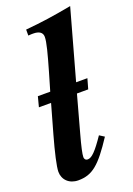

<svg xmlns="http://www.w3.org/2000/svg" viewBox="-138 -753 566 816"><g transform="rotate(-20 145.0 -345.0)"><path d="M290 -699C204 -683 155 -676 80 -669V-642C91 -643 97 -643 102 -643C129 -643 144 -633 144 -613C144 -589 131 -541 110 -468L86 -386H30L18 -340H73L36 -209C16 -138 2 -77 2 -54C2 -18 29 9 70 9C134 9 170 -22 239 -127L217 -141C177 -82 156 -61 138 -61C128 -61 123 -68 123 -76C123 -90 130 -122 145 -176L190 -340H241L254 -386H203Z"/></g></svg>

Font: XITS
Style: Bold Italic
Weight: 700
Italic angle: -16.33°
Designer: MicroPress Inc., with final additions and corrections provided by Coen Hoffman, Elsevier (retired)
Version: Version 1.105